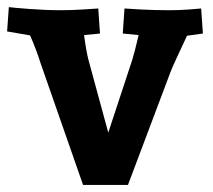

<svg xmlns="http://www.w3.org/2000/svg" viewBox="-23 -523 602 543"><path d="M459 -318.8 338.9 0H211.9L91.8 -344.2Q79.6 -383.3 62 -422.9L-2.9 -434.1L2 -502.9Q15.1 -501 61 -497.6Q106.9 -494.1 150.9 -494.1Q175.8 -494.1 210 -496.1Q244.1 -498 254.9 -499L259.8 -428.2L214.8 -423.8Q220.7 -378.9 227.1 -354L283.2 -147.9L351.1 -354Q356.9 -372.1 369.1 -423.8L324.2 -428.2L329.1 -499Q338.9 -498 376.5 -496.1Q414.1 -494.1 458 -494.1Q482.9 -494.1 510.5 -496.1Q538.1 -498 545.9 -499L550.8 -428.2L505.9 -421.9Q464.8 -335 459 -318.8Z"/></svg>

Font: Sura
Style: Bold
Weight: 700
Designer: Carolina Giovagnoli
Foundry: Huerta Tipografica
Version: Version 1.002;PS 001.002;hotconv 1.0.70;makeotf.lib2.5.58329